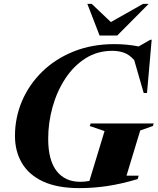

<svg xmlns="http://www.w3.org/2000/svg" viewBox="-20 -955 812 988"><path d="M392.5 -19.5Q404 -19.5 416 -20.5Q428 -21.5 440 -24L518 -280.5L442 -306.5L446.5 -319.5H771L766.5 -306.5L701.5 -283.5L631 -51H693.5L688.5 -33.5Q604.5 -8.5 533 2.2Q461.5 13 388 13Q275.5 13 202 -21Q128.5 -55 92.8 -115.8Q57 -176.5 57 -255.5Q57 -349.5 93.2 -434.8Q129.5 -520 197 -586Q264.5 -652 358.8 -690Q453 -728 568.5 -728Q633.5 -728 693.5 -716L753.5 -750.5H760.5L736.5 -476.5H719.5L670.5 -646Q645.5 -674 617.8 -683.8Q590 -693.5 558 -693.5Q481 -693.5 420 -654.8Q359 -616 316 -550.5Q273 -485 250.5 -404.5Q228 -324 228 -240.5Q228 -131 271.2 -75.2Q314.5 -19.5 392.5 -19.5ZM745 -935 583 -772H492.5L429.5 -935H452L550.5 -841.5L716 -935Z"/></svg>

Font: Newsreader Display
Style: Bold Italic
Weight: 700
Italic angle: -17°
Designer: Hugues Gentile
Foundry: Production Type
Version: Version 1.001